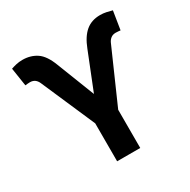

<svg xmlns="http://www.w3.org/2000/svg" viewBox="-164 -892 1037 1047"><g transform="rotate(-30 354.5 -368.5)"><path d="M280.6 0V-238.9L133.3 -577.4Q126.2 -593.7 114.1 -602.4Q101.9 -611.2 84.3 -611.2Q77.1 -611.2 66.9 -610.3Q56.7 -609.5 54.4 -608.9L36.8 -723.7Q52.6 -729.1 70.4 -733.2Q88.3 -737.3 109.7 -737.3Q159.9 -737.3 198 -712Q236.2 -686.7 262.2 -617.9L354.7 -381.2L447.3 -613.4Q471.5 -676.2 507.7 -706.7Q544 -737.3 598.3 -737.3Q617.7 -737.3 636.8 -733.3Q656 -729.3 672.3 -724.6L653.8 -608.9Q651.4 -609.5 641.1 -610.3Q630.9 -611.2 624.3 -611.2Q605.8 -611.2 593.5 -601.8Q581.2 -592.4 574.5 -577.4L426.1 -240.5V0Z"/></g></svg>

Font: Adwaita Sans
Style: Regular
Weight: 400
Designer: Rasmus Andersson
Foundry: rsms
Version: Version 4.001;git-9221beed3